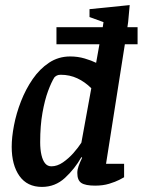

<svg xmlns="http://www.w3.org/2000/svg" viewBox="-20 -724 561 755"><path d="M145 11Q87 11 56.5 -32Q26 -75 26 -147Q26 -184 35 -231Q44 -278 62.5 -325.5Q81 -373 108.5 -413Q136 -453 173 -477.5Q210 -502 256 -502Q286 -502 313 -494Q340 -486 358 -477L371 -550H202V-617H384L387 -637L332 -657V-688L490 -704L484 -638L481 -617H521V-550H471L397 -80H468V-27Q465 -25 449.5 -17Q434 -9 409.5 -1.5Q385 6 354 6Q316 6 300 -4.5Q284 -15 284 -44Q284 -57 289 -71Q294 -85 303 -104L300 -106Q274 -60 235.5 -24.5Q197 11 145 11ZM182 -70Q205 -70 227.5 -85.5Q250 -101 269 -122.5Q288 -144 300 -163L339 -377Q314 -402 284 -416Q254 -430 219 -430Q209 -430 203.5 -427Q198 -424 194 -420Q182 -401 169 -366Q156 -331 147 -280.5Q138 -230 138 -165Q138 -136 143 -114.5Q148 -93 157.5 -81.5Q167 -70 182 -70Z"/></svg>

Font: Faustina SemiBold
Style: Italic
Weight: 600
Italic angle: -8°
Designer: Alfonso Garcia
Foundry: http://www.omnibus-type.com
Version: Version 1.200